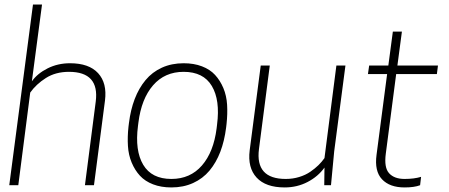

<svg xmlns="http://www.w3.org/2000/svg" viewBox="-20 -820 1989 850"><path d="M166 -799.8 121.1 -460Q145.5 -494.6 190.7 -517.3Q235.8 -540 290 -540Q374 -540 414.3 -496.1Q454.6 -452.1 444.8 -375L396 0H356L403.8 -370.1Q420.9 -502 285.2 -502Q226.1 -502 183.1 -474.6Q140.1 -447.3 113.8 -410.2L61 0H21L126 -799.8Z M738.8 -27.8Q822.3 -27.8 874 -87.4Q925.8 -147 939 -252L940.9 -268.1Q955.1 -377 917.7 -439.5Q880.4 -502 793 -502Q709.5 -502 657.7 -442.4Q606 -382.8 592.8 -277.8L590.8 -262.2Q576.7 -153.3 614 -90.6Q651.4 -27.8 738.8 -27.8ZM738.8 9.8Q693.4 9.8 657.7 -3.9Q622.1 -17.6 599.6 -42Q577.1 -66.4 563 -100.1Q548.8 -133.8 546.4 -173.8Q543.9 -213.9 548.8 -258.8L550.8 -274.9Q558.1 -334 576.4 -381.8Q594.7 -429.7 624.3 -465.3Q653.8 -501 696.8 -520.5Q739.7 -540 793 -540Q838.4 -540 874 -526.4Q909.7 -512.7 932.1 -488.3Q954.6 -463.9 968.8 -430.2Q982.9 -396.5 985.4 -356.2Q987.8 -315.9 982.9 -271L981 -254.9Q973.6 -195.8 955.3 -147.9Q937 -100.1 907.5 -64.7Q877.9 -29.3 835 -9.8Q792 9.8 738.8 9.8Z M1134.3 -529.8H1174.3L1126.5 -160.2Q1109.4 -27.8 1245.1 -27.8Q1276.4 -27.8 1304.4 -36.4Q1332.5 -44.9 1353.8 -59.6Q1375 -74.2 1389.9 -88.9Q1404.8 -103.5 1416.5 -120.1L1469.2 -529.8H1509.3L1459.5 -149.9L1445.3 0H1415.5L1416.5 -78.1Q1388.2 -38.6 1341.8 -14.4Q1295.4 9.8 1240.2 9.8Q1156.2 9.8 1116 -33.9Q1075.7 -77.6 1085.4 -154.8Z M1739.3 -529.8H1918.9L1914.1 -492.2H1733.9L1688 -140.1Q1679.7 -78.1 1702.6 -53Q1725.6 -27.8 1771 -27.8Q1813.5 -27.8 1844.2 -37.1L1839.8 0Q1814 9.8 1771 9.8Q1705.1 9.8 1671.1 -26.4Q1637.2 -62.5 1647 -134.8L1693.8 -492.2H1608.9L1614.3 -529.8H1699.2L1719.2 -680.2H1759.3Z"/></svg>

Font: Cooper Hewitt
Style: Light Italic
Weight: 704
Designer: Village Type and Design LLC
Foundry: Cooper Hewitt Smithsonian Design Museum
Version: 1.000